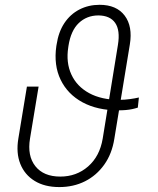

<svg xmlns="http://www.w3.org/2000/svg" viewBox="-20 -757 646 787"><path d="M549.3 -357.4 544.9 -315.9Q534.7 -312.5 522 -309.8Q509.3 -307.1 494.9 -305.9Q480.5 -304.7 464.8 -304.7Q379.4 -304.7 318.4 -337.6Q257.3 -370.6 228.5 -430.2Q199.7 -489.7 210.9 -567.9L211.9 -573.7Q219.7 -626 243.9 -662.4Q268.1 -698.7 305.4 -718Q342.8 -737.3 388.2 -737.3Q457.5 -737.3 491 -693.1Q524.4 -648.9 512.2 -574.7L448.7 -188.5Q439 -126.5 407.2 -82Q375.5 -37.6 328.4 -13.9Q281.2 9.8 223.1 9.8Q163.1 9.8 122.1 -15.4Q81.1 -40.5 63.2 -85.4Q45.4 -130.4 55.2 -189L90.3 -401.9H138.2L103 -189Q91.3 -118.2 125 -75.7Q158.7 -33.2 227.1 -33.2Q293.5 -33.2 341.1 -74.7Q388.7 -116.2 400.9 -188.5L463.4 -573.2Q473.1 -632.8 452.1 -663.1Q431.2 -693.4 382.8 -693.8Q335.4 -693.4 303 -662.6Q270.5 -631.8 260.7 -569.3L259.8 -563Q250 -500.5 272.5 -451.7Q294.9 -402.8 345.5 -375.2Q396 -347.7 469.7 -347.7Q481 -347.7 491.7 -348.6Q502.4 -349.6 512.5 -350.8Q522.5 -352.1 531.7 -353.8Q541 -355.5 549.3 -357.4Z"/></svg>

Font: Inter ExtraLight
Style: Italic
Weight: 250
Italic angle: -9.3988°
Designer: Rasmus Andersson
Foundry: rsms
Version: Version 4.001;git-66647c0bb